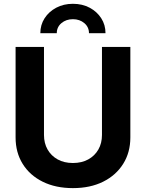

<svg xmlns="http://www.w3.org/2000/svg" viewBox="-20 -973 763 1004"><path d="M361.3 10.7Q271 10.7 203.4 -22.7Q135.7 -56.2 98.6 -116Q61.5 -175.8 61.5 -254.4V-727.5H210V-267.1Q210 -224.1 228.8 -191.2Q247.6 -158.2 281.5 -139.4Q315.4 -120.6 361.3 -120.6Q407.2 -120.6 441.4 -139.4Q475.6 -158.2 494.4 -191.2Q513.2 -224.1 513.2 -267.1V-727.5H661.6V-254.4Q661.6 -175.8 624 -116Q586.4 -56.2 519 -22.7Q451.7 10.7 361.3 10.7ZM361.3 -953.1Q410.6 -953.1 449 -932.6Q487.3 -912.1 509.5 -877.4Q531.7 -842.8 531.7 -799.3H445.3Q445.3 -831.5 420.9 -852.1Q396.5 -872.6 361.3 -872.6Q325.7 -872.6 301.3 -852.1Q276.9 -831.5 276.9 -799.3H190.9Q190.9 -842.8 213.1 -877.4Q235.4 -912.1 273.9 -932.6Q312.5 -953.1 361.3 -953.1Z"/></svg>

Font: Inter 20pt
Style: Bold
Weight: 700
Version: Version 4.001;git-66647c0bb